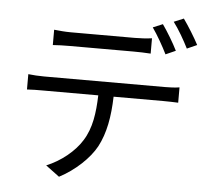

<svg xmlns="http://www.w3.org/2000/svg" viewBox="-59 -916 1119 1036"><g transform="rotate(5 500.0 -397.5)"><path d="M203 -731V-648C229 -650 262 -651 295 -651C352 -651 585 -651 640 -651C669 -651 704 -650 733 -648V-731C704 -727 669 -725 640 -725C585 -725 352 -725 294 -725C262 -725 232 -728 203 -731ZM785 -812 732 -790C759 -752 793 -692 813 -651L867 -675C847 -716 810 -777 785 -812ZM895 -852 842 -830C871 -792 903 -736 925 -692L979 -716C960 -753 921 -816 895 -852ZM85 -480V-397C112 -399 141 -399 171 -399H471C468 -304 457 -220 413 -151C374 -88 302 -30 224 2L298 57C383 13 459 -59 495 -125C535 -200 551 -291 554 -399H826C850 -399 882 -398 904 -397V-480C880 -476 847 -475 826 -475C773 -475 229 -475 171 -475C140 -475 112 -477 85 -480Z"/></g></svg>

Font: Noto Sans KR
Style: Regular
Weight: 400
Designer: Ryoko NISHIZUKA 西塚涼子 (kana, bopomofo & ideographs); Paul D. Hunt (Latin, Greek & Cyrillic); Sandoll Communications 산돌커뮤니
Foundry: Adobe
Version: Version 2.004;hotconv 1.0.118;makeotfexe 2.5.65603